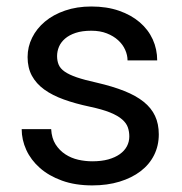

<svg xmlns="http://www.w3.org/2000/svg" viewBox="-20 -558 556 588"><path d="M376 -140.1Q376 -154.8 371.6 -167.7Q367.2 -180.7 354.2 -192.1Q341.3 -203.6 317.4 -213.4Q293.5 -223.1 254.4 -231.4Q210.4 -240.7 175.3 -253.4Q140.1 -266.1 115.5 -283.9Q90.8 -301.8 77.6 -326.2Q64.5 -350.6 64.5 -383.3Q64.5 -414.6 78.4 -442.6Q92.3 -470.7 117.7 -491.9Q143.1 -513.2 179.2 -525.6Q215.3 -538.1 259.8 -538.1Q307.1 -538.1 344.5 -525.1Q381.8 -512.2 408 -489.7Q434.1 -467.3 447.8 -437.3Q461.4 -407.2 461.4 -373H370.6Q370.6 -389.2 363.3 -405.5Q356 -421.9 341.8 -434.8Q327.6 -447.8 307.1 -455.8Q286.6 -463.9 259.8 -463.9Q231.4 -463.9 211.7 -457.3Q191.9 -450.7 179.2 -439.7Q166.5 -428.7 160.6 -414.8Q154.8 -400.9 154.8 -386.2Q154.8 -371.6 159.7 -359.9Q164.6 -348.1 178.2 -338.6Q191.9 -329.1 215.6 -321Q239.3 -313 276.9 -304.7Q325.2 -293.5 360.8 -279.3Q396.5 -265.1 419.9 -246.3Q443.4 -227.5 454.8 -203.1Q466.3 -178.7 466.3 -146.5Q466.3 -111.8 451.9 -83Q437.5 -54.2 410.6 -33.7Q383.8 -13.2 346.2 -1.7Q308.6 9.8 262.7 9.8Q210 9.8 169.7 -4.9Q129.4 -19.5 102.1 -43.7Q74.7 -67.9 60.5 -98.9Q46.4 -129.9 46.4 -162.6H136.7Q138.2 -134.8 150.1 -116Q162.1 -97.2 180.2 -85.4Q198.2 -73.7 219.7 -68.8Q241.2 -64 262.7 -64Q290.5 -64 311.5 -69.8Q332.5 -75.7 346.9 -85.9Q361.3 -96.2 368.7 -110.1Q376 -124 376 -140.1Z"/></svg>

Font: Nahid FD
Style: FD
Weight: 400
Foundry: DejaVu fonts team - Redesigned by Saber Rastikerdar
Version: Version 0.3.0